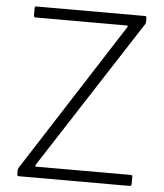

<svg xmlns="http://www.w3.org/2000/svg" viewBox="-53 -789 713 835"><g transform="rotate(5 303.5 -371.0)"><path d="M55 -1.5C56.3 -0.5 58.7 0 62 0H544C549.3 0 552 -2.7 552 -8V-42C552 -46 549.7 -48 545 -48H132C130 -48 128.7 -48.7 128 -50C127.3 -51.3 127.7 -53.3 129 -56L547 -702C547.7 -702.7 548.8 -704.3 550.5 -707C552.2 -709.7 553 -712.7 553 -716V-735C553 -739.7 550.7 -742 546 -742H71C67 -742 65 -739.7 65 -735V-702C65 -696.7 67.7 -694 73 -694H470C475.3 -694 476.7 -691.7 474 -687L61 -44C55.7 -36.7 53 -30.3 53 -25V-8C53 -4.7 53.7 -2.5 55 -1.5Z"/></g></svg>

Font: Libre Franklin ExtraLight
Style: Regular
Weight: 275
Designer: Pablo Impallari, Rodrigo Fuenzalida
Foundry: Impallari Type
Version: Version 1.002; ttfautohint (v1.5)